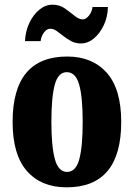

<svg xmlns="http://www.w3.org/2000/svg" viewBox="-20 -792 573 822"><path d="M265 10Q157 10 95.5 -59.5Q34 -129 34 -270Q34 -550 268 -550Q375 -550 437 -480.5Q499 -411 499 -270Q499 10 265 10ZM267 -56Q305 -56 319.5 -110.5Q334 -165 334 -270Q334 -376 319 -429.5Q304 -483 266 -483Q229 -483 214.5 -429.5Q200 -376 200 -270Q200 -165 215 -110.5Q230 -56 267 -56ZM326 -606Q304 -606 285.5 -615.5Q267 -625 251.5 -637.5Q236 -650 222.5 -659.5Q209 -669 195 -669Q180 -669 168 -652.5Q156 -636 154 -616H87Q89 -659 106 -694.5Q123 -730 149 -751Q175 -772 205 -772Q235 -772 257.5 -756Q280 -740 299 -724.5Q318 -709 335 -709Q348 -709 361 -725.5Q374 -742 376 -762H442Q441 -719 424 -683.5Q407 -648 381.5 -627Q356 -606 326 -606Z"/></svg>

Font: Noto Serif Tamil ExtraCondensed Black
Style: Regular
Weight: 900
Width: 2
Designer: Indian Type Foundry, Tom Grace, and the Monotype Design Team
Foundry: Monotype Imaging Inc.
Version: Version 2.004; ttfautohint (v1.8.4.7-5d5b)